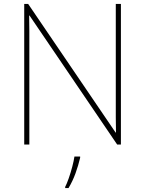

<svg xmlns="http://www.w3.org/2000/svg" viewBox="-20 -734 738 975"><path d="M594 0H575L130 -655H128Q129 -612 129 -577Q129 -542 129 -502V0H103V-714H123L567 -61H569Q568 -99 568 -138Q568 -177 568 -211V-714H594ZM387 67Q378 106 363.5 146Q349 186 328 221H311V215Q319 200 329 171.5Q339 143 347 112.5Q355 82 358 61H387Z"/></svg>

Font: Noto Sans Sinhala UI Thin
Style: Regular
Weight: 100
Designer: Jelle Bosma - Monotype Design Team
Foundry: Monotype Imaging Inc.
Version: Version 2.006; ttfautohint (v1.8.4.7-5d5b)